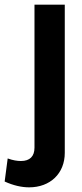

<svg xmlns="http://www.w3.org/2000/svg" viewBox="-83 -565 352 824"><path d="M-50 115 -63 214C-26 231 10 239 42 239C132 239 195 180 195 91V-545H65V69C65 106 45 126 7 126C-9 126 -28 123 -50 115Z"/></svg>

Font: Ronzino
Style: Bold
Weight: 700
Designer: Nunzio Mazzaferro
Foundry: Collletttivo
Version: Version 1.000;Glyphs 3.3 (3337)